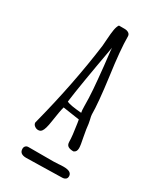

<svg xmlns="http://www.w3.org/2000/svg" viewBox="-149 -711 552 661"><g transform="rotate(30 127.0 -380.0)"><path d="M172.9 -226.1Q172.9 -213.4 180.2 -208.5Q187.5 -203.6 202.1 -203.6Q213.4 -208 213.4 -222.7V-223.1Q213.4 -234.4 207 -264.6Q200.7 -298.8 200.7 -304.2Q200.7 -308.6 197.3 -324.7Q193.4 -340.3 193.4 -345.2Q193.4 -389.6 180.2 -489.3Q166.5 -587.9 166.5 -640.1Q166.5 -648.4 159.9 -652.8Q153.3 -657.2 143.6 -657.2H121.1Q115.7 -649.9 113 -634.8Q110.4 -619.6 108.9 -595.2L106.9 -568.4Q85.4 -405.8 40 -230Q40 -230 39.8 -229.2Q39.6 -228.5 39.6 -227.5Q38.6 -226.1 38.6 -224.1Q38.6 -216.8 45.2 -211.7Q51.8 -206.5 59.6 -206.5Q68.4 -206.5 73.2 -212.9Q81.1 -222.7 85.9 -256.3Q92.3 -300.8 97.2 -317.9L163.1 -308.1L165.5 -293.9Q172.9 -246.6 172.9 -226.1ZM99.6 -342.8Q107.9 -408.7 138.7 -579.1Q139.6 -572.3 139.6 -566.9Q143.1 -536.1 146 -510.3Q151.4 -458 154.1 -423.1Q156.7 -388.2 156.7 -356.9Q156.7 -340.3 158.7 -332Q110.4 -335.9 99.6 -342.8ZM72.3 -103Q94.7 -103 142.6 -104.5Q189.5 -106 212.9 -106Q221.2 -106 226.6 -109.9Q231.9 -113.8 231.9 -121.6Q231.9 -141.1 199.7 -141.1Q188.5 -141.1 179.2 -140.1Q169.9 -139.2 158.7 -139.2H60.5Q53.7 -139.2 49.6 -135Q45.4 -130.9 45.4 -124Q45.4 -103 72.3 -103Z"/></g></svg>

Font: Amatica SC
Style: Bold
Weight: 400
Designer: Vernon Adams, Ben Nathan
Foundry: newtypography
Version: Version 2.000